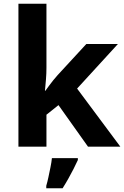

<svg xmlns="http://www.w3.org/2000/svg" viewBox="-20 -780 660 1021"><path d="M227 -420Q227 -389 224.5 -358.5Q222 -328 219 -297H221Q231 -311 241.5 -325Q252 -339 263 -353Q274 -367 286 -380L439 -546H607L390 -309L620 0H448L291 -221L227 -170V0H78V-760H227ZM394 71Q384 93 371.5 117.5Q359 142 344.5 168Q330 194 313 221H226V208Q232 188 237.5 162Q243 136 248.5 109Q254 82 256 61H394Z"/></svg>

Font: Noto Sans Adlam Unjoined
Style: Bold
Weight: 700
Version: Version 3.001